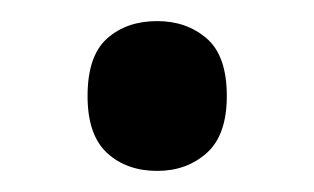

<svg xmlns="http://www.w3.org/2000/svg" viewBox="-20 -150 298 182"><path d="M63 -59Q63 -97 81.5 -113.5Q100 -130 129 -130Q157 -130 176 -113.5Q195 -97 195 -59Q195 -22 176 -5Q157 12 129 12Q100 12 81.5 -5Q63 -22 63 -59Z"/></svg>

Font: Noto Sans Lao Looped UI SmCd Med
Style: Regular
Weight: 500
Width: 4
Designer: Mark Frömberg, Ben Mitchell
Foundry: The Fontpad Ltd
Version: Version 1.001; ttfautohint (v1.8.4.7-5d5b)